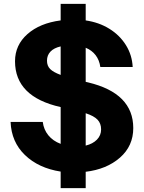

<svg xmlns="http://www.w3.org/2000/svg" viewBox="-20 -816 747 997"><path d="M425 76V161H295V75Q180 57 109.5 -11Q39 -79 35 -183H202Q207 -143 231 -113.5Q255 -84 295 -69V-260Q58 -313 58 -498Q58 -582 122.5 -639Q187 -696 295 -710V-796H425V-710Q494 -700 548 -666.5Q602 -633 634 -581.5Q666 -530 669 -468H501Q496 -504 476.5 -529.5Q457 -555 425 -568V-391L438 -388Q672 -332 672 -151Q672 -58 603 2.5Q534 63 425 76ZM295 -427V-575Q260 -567 242 -548Q224 -529 224 -501Q224 -474 240.5 -457.5Q257 -441 295 -427ZM505 -144Q505 -175 486.5 -194.5Q468 -214 425 -228V-60Q462 -69 483.5 -91Q505 -113 505 -144Z"/></svg>

Font: Gmarket Sans TTF Bold
Style: Regular
Weight: 700
Designer: Creative Director : Sungho Lee; Art Director : Kiwoong Choi; Project Manager : Sori Yang, Jongwook Yoon; Font Designer :
Foundry: Sandoll Inc.
Version: Version 1.000;hotconv 1.0.109;makeotfexe 2.5.65596